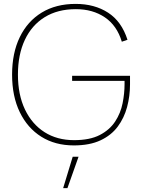

<svg xmlns="http://www.w3.org/2000/svg" viewBox="-20 -735 730 985"><path d="M359 11Q263 11 192 -33.5Q121 -78 81.5 -159.5Q42 -241 42 -352Q42 -463 81.5 -544.5Q121 -626 194 -670.5Q267 -715 368 -715Q465 -715 534.5 -670Q604 -625 634 -531L605 -521Q580 -604 518 -646Q456 -688 369 -688Q276 -688 209.5 -647Q143 -606 107.5 -530.5Q72 -455 72 -352Q72 -249 108 -173.5Q144 -98 208.5 -57Q273 -16 360 -16Q441 -16 492 -42.5Q543 -69 571 -112Q599 -155 609 -205.5Q619 -256 619 -303V-320H350V-346H647V-302Q647 -242 632 -186Q617 -130 584 -85.5Q551 -41 495.5 -15Q440 11 359 11ZM383 69 326 230H304L353 69Z"/></svg>

Font: Prodigy Sans ExtraLight
Style: Regular
Weight: 200
Designer: Wei Huang
Foundry: Wei Huang
Version: Version 1.003; ttfautohint (v1.8.3)